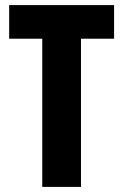

<svg xmlns="http://www.w3.org/2000/svg" viewBox="-20 -734 483 754"><path d="M298 0H146V-582H16V-714H428V-582H298Z"/></svg>

Font: Noto Sans Lao ExtraCondensed ExtraBold
Style: Regular
Weight: 800
Width: 2
Designer: Monotype Design Team
Foundry: Monotype Imaging Inc.
Version: Version 2.003; ttfautohint (v1.8.4.7-5d5b)